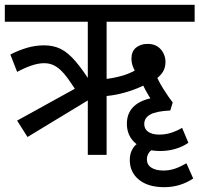

<svg xmlns="http://www.w3.org/2000/svg" viewBox="-20 -642 827 796"><path d="M344 0V-552H0V-622H787V-552H422V0ZM94 -74 51 -142 330 -296 371 -242ZM308 -247Q283 -286 264.5 -312Q246 -338 230 -352.5Q214 -367 198 -373.5Q182 -380 163 -380Q139 -380 111 -370.5Q83 -361 51 -344L23 -416Q56 -433 91 -443.5Q126 -454 163 -454Q202 -454 232 -439Q262 -424 293 -388Q324 -352 364 -288L358 -262ZM408 -243 405 -313Q450 -317 491.5 -329.5Q533 -342 564 -366L547 -337Q536 -352 530.5 -367.5Q525 -383 525 -399Q525 -429 544 -444.5Q563 -460 592 -460Q627 -460 646.5 -437.5Q666 -415 666 -385Q666 -362 655.5 -344.5Q645 -327 621 -310L606 -305Q583 -290 550.5 -276.5Q518 -263 481 -254Q444 -245 408 -243ZM637 -186Q627 -200 612 -221.5Q597 -243 583.5 -268Q570 -293 562 -314L623 -340Q636 -307 657.5 -273Q679 -239 696 -217L686 -184ZM761 -50Q736 -33 706.5 -24.5Q677 -16 644 -16Q580 -16 543 -47Q506 -78 506 -129Q506 -179 542.5 -207.5Q579 -236 651 -241L686 -184Q627 -181 602.5 -167Q578 -153 578 -128Q578 -107 594.5 -95.5Q611 -84 640 -84Q665 -84 688 -91Q711 -98 735 -112ZM624 -25Q606 -22 597.5 -9Q589 4 589 18Q589 41 607.5 53Q626 65 657 65Q682 65 704.5 57.5Q727 50 753 35L781 98Q756 115 725.5 124.5Q695 134 661 134Q594 134 556 103Q518 72 518 21Q518 -7 531.5 -28Q545 -49 572 -59Z"/></svg>

Font: Noto Sans Devanagari SemiCondensed
Style: Regular
Weight: 400
Width: 4
Designer: Jelle Bosma - Monotype Design Team
Foundry: Monotype Imaging Inc.
Version: Version 2.006